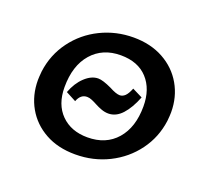

<svg xmlns="http://www.w3.org/2000/svg" viewBox="-83 -528 695 637"><g transform="rotate(20 264.0 -209.5)"><path d="M38 -184Q38 -193 40 -215Q48 -276 83.5 -324Q119 -372 173 -398.5Q227 -425 289 -425Q349 -425 394.5 -400Q440 -375 465 -331.5Q490 -288 490 -234Q490 -223 488 -203Q480 -143 445 -95.5Q410 -48 356 -21Q302 6 238 6Q177 6 132 -19Q87 -44 62.5 -87Q38 -130 38 -184ZM397 -221Q397 -282 363.5 -318.5Q330 -355 269 -355Q205 -355 167 -311.5Q129 -268 129 -192Q129 -131 164 -96Q199 -61 257 -61Q322 -61 359.5 -104Q397 -147 397 -221ZM247 -174Q238 -179 228.5 -183Q219 -187 211 -187Q188 -187 178 -160L142 -179Q155 -214 178 -235.5Q201 -257 225 -257Q241 -257 273 -242Q297 -229 310 -229Q320 -229 328.5 -237Q337 -245 345 -265L381 -247Q365 -206 343.5 -182.5Q322 -159 295 -159Q283 -159 270.5 -163.5Q258 -168 247 -174Z"/></g></svg>

Font: Ysabeau Semibold
Style: Italic
Weight: 600
Italic angle: -12°
Designer: Christian Thalmann (Catharsis Fonts)
Version: Version 0.003